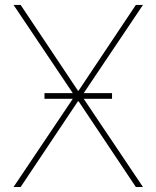

<svg xmlns="http://www.w3.org/2000/svg" viewBox="-20 -747 625 767"><path d="M62.5 -727.3 291.2 -384.9H294L522.7 -727.3H551.1L306.8 -363.6L551.1 0H522.7L294 -342.3H291.2L62.5 0H34.1L278.4 -363.6L34.1 -727.3ZM157.7 -352.3V-375H427.6V-352.3Z"/></svg>

Font: Inter UI Thin
Style: Regular
Weight: 100
Designer: Rasmus Andersson
Foundry: rsms
Version: 3.2;8d6f07862